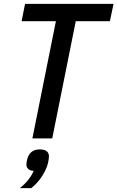

<svg xmlns="http://www.w3.org/2000/svg" viewBox="-20 -718 609 996"><path d="M373 -608 251 0H148L270 -608H92L110 -698H569L550 -608ZM186 57Q234 57 234 94Q234 99 232.5 109Q231 119 229 128Q221 160 198.5 195.5Q176 231 142 258H83Q109 237 126.5 215Q144 193 155 168Q137 168 127 159Q117 150 117 136Q117 131 118.5 121Q120 111 123 102Q138 57 186 57Z"/></svg>

Font: IBM Plex Sans Cond Medm
Style: Italic
Weight: 500
Width: 3
Italic angle: -11°
Designer: Mike Abbink, Paul van der Laan, Pieter van Rosmalen
Foundry: Bold Monday
Version: Version 1.3